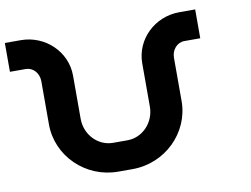

<svg xmlns="http://www.w3.org/2000/svg" viewBox="-76 -809 1202 918"><g transform="rotate(-10 525.0 -350.0)"><path d="M427 0C269 0 140 -126 140 -280V-490C140 -529 112 -560 77 -560H0V-700H77C196 -700 294 -606 294 -490V-280C294 -203 353 -140 427 -140H497C570 -140 630 -203 630 -280V-490C630 -606 727 -700 847 -700H924V-560H847C812 -560 784 -529 784 -490V-280C784 -126 655 0 497 0Z"/></g></svg>

Font: Generic Techno
Style: Regular
Weight: 400
Designer: NC Empire
Foundry: NC Empire
Version: Version 1.000;hotconv 1.0.109;makeotfexe 2.5.65596